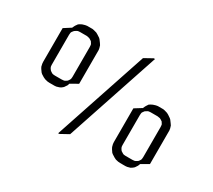

<svg xmlns="http://www.w3.org/2000/svg" viewBox="-123 -840 1215 1096"><g transform="rotate(30 484.0 -292.0)"><path d="M74.2 -279.8V-502.9L120.1 -532.2L126 -544.9L129.9 -551.8L137.2 -562L139.2 -564.9L147.9 -570.8L160.2 -577.1L176.8 -582L189 -584H224.1L234.9 -582L252.9 -577.1L264.2 -570.8L282.2 -559.1L288.1 -553.2L300.8 -536.1L308.1 -524.9L313 -508.8L314.9 -497.1V-274.9L266.1 -247.1L261.2 -232.9L256.8 -227.1L250 -216.8L247.1 -213.9L238.8 -207L228 -201.2L210 -195.8L199.2 -194.8H164.1L150.9 -195.8L133.8 -200.2L121.1 -206.1L104 -216.8L97.2 -223.1L85 -240.2L79.1 -251L75.2 -268.1ZM125 -290 126 -278.8 127.9 -273.9 130.9 -268.1 137.2 -259.8 139.2 -257.8 147.9 -252 152.8 -249 159.2 -247.1 170.9 -246.1H215.8L228 -247.1L232.9 -248L238.8 -251L248 -256.8L251 -259.8L256.8 -268.1L259.8 -273.9L261.2 -278.8L262.2 -290V-487.8L261.2 -500L259.8 -504.9L256.8 -509.8L251 -519L248 -521L238.8 -526.9L232.9 -529.8L228 -530.8L215.8 -533.2H170.9L159.2 -532.2L152.8 -529.8L147.9 -526.9L139.2 -521L137.2 -519L129.9 -509.8L127 -504.9L126 -500L125 -487.8ZM352.1 29.8 557.1 -584 610.8 -613.8H619.1L414.1 0L359.9 29.8ZM652.8 -85V-308.1L699.2 -336.9L705.1 -350.1L709 -356.9L715.8 -367.2L717.8 -370.1L727.1 -376L738.8 -381.8L755.9 -387.2L768.1 -389.2H803.2L814 -387.2L832 -381.8L842.8 -376L860.8 -363.8L867.2 -357.9L879.9 -340.8L887.2 -330.1L892.1 -314L894 -301.8V-80.1L845.2 -51.8L839.8 -38.1L835.9 -32.2L829.1 -22L826.2 -19L817.9 -12.2L807.1 -5.9L789.1 -1L777.8 0H743.2L730 -1L712.9 -4.9L700.2 -11.2L683.1 -22L675.8 -27.8L664.1 -44.9L658.2 -56.2L653.8 -73.2ZM704.1 -95.2 705.1 -84 707 -79.1 710 -73.2 715.8 -64.9 717.8 -63 727.1 -57.1 731.9 -54.2 737.8 -51.8 750 -50.8H794.9L807.1 -51.8L812 -53.2L817.9 -56.2L827.1 -62L830.1 -64.9L835.9 -73.2L838.9 -79.1L839.8 -84L840.8 -95.2V-293L839.8 -305.2L838.9 -310.1L835.9 -314.9L830.1 -324.2L827.1 -326.2L817.9 -332L812 -335L807.1 -335.9L794.9 -337.9H750L737.8 -336.9L731.9 -335L727.1 -332L717.8 -326.2L715.8 -324.2L709 -314.9L706.1 -310.1L705.1 -305.2L704.1 -293Z"/></g></svg>

Font: Petahja
Style: Regular
Weight: 400
Designer: T. Christopher White
Version: Version 1.1